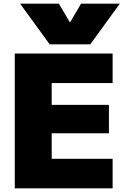

<svg xmlns="http://www.w3.org/2000/svg" viewBox="-20 -1020 681 1040"><path d="M60 -730H590V-570H260V-452H570V-298H260V-160H590V0H60ZM299 -1000 358 -900H360L419 -1000H629L469 -780H249L89 -1000Z"/></svg>

Font: Enso Black
Style: Regular
Weight: 900
Designer: Coji Morishita
Foundry: UNDERFOREST DESIGN
Version: Version 1.000